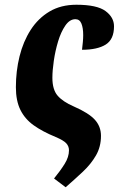

<svg xmlns="http://www.w3.org/2000/svg" viewBox="-20 -569 521 810"><path d="M257 221 208 184Q235 151 253 122Q271 93 271 65Q271 48 259.5 35.5Q248 23 215 9Q159 -14 122 -40.5Q85 -67 66 -105.5Q47 -144 47 -201Q47 -269 62.5 -331.5Q78 -394 109.5 -443Q141 -492 189 -520.5Q237 -549 302 -549Q389 -549 425 -522.5Q461 -496 461 -458Q461 -403 426 -381Q391 -359 326 -359Q328 -376 329.5 -391.5Q331 -407 331 -421Q331 -451 323.5 -469.5Q316 -488 298 -488Q274 -488 255.5 -461Q237 -434 225 -394Q213 -354 207 -312.5Q201 -271 201 -241Q201 -191 223 -165.5Q245 -140 291 -120Q355 -92 380.5 -63.5Q406 -35 406 4Q406 50 385 86.5Q364 123 330 155Q296 187 257 221Z"/></svg>

Font: Noto Serif ExtraCondensed ExtraBold
Style: Italic
Weight: 800
Width: 2
Italic angle: -12°
Designer: Monotype Design Team
Foundry: Monotype Imaging Inc.
Version: Version 2.013